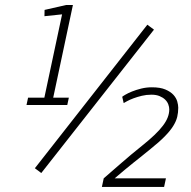

<svg xmlns="http://www.w3.org/2000/svg" viewBox="-20 -741 759 761"><path d="M143.6 -55.2 118.2 -74.2 564 -643.1 590.3 -623.5ZM91.3 -354H155.8L226.1 -684.1L156.2 -676.8L156.7 -701.7L242.2 -721.2H269L190.9 -354H252.9L246.6 -324.7H85ZM580.1 -365.7Q560.1 -365.7 542 -361.3Q523.9 -356.9 509 -351.3Q494.1 -345.7 483.9 -340.1Q473.6 -334.5 470.2 -332.5L464.4 -357.4Q466.3 -359.4 476.6 -365.5Q486.8 -371.6 502.9 -378.2Q519 -384.8 539.6 -389.9Q560.1 -395 582 -395Q615.2 -395 635.7 -386.2Q656.2 -377.4 667.5 -365Q678.7 -352.5 682.6 -338.6Q686.5 -324.7 686.5 -314Q686.5 -294.9 682.4 -277.6Q678.2 -260.3 666.5 -241.5Q654.8 -222.7 633.3 -200.7Q611.8 -178.7 577.1 -150.9Q560.1 -136.7 543.7 -123.8Q527.3 -110.8 510.3 -97.2Q493.2 -83.5 474.6 -68.1Q456.1 -52.7 434.6 -34.2H432.1H637.7L630.4 0H383.8L391.1 -34.2Q425.8 -64 461.7 -95.5Q497.6 -127 542 -162.6Q571.3 -186 592 -205.8Q612.8 -225.6 626 -243.2Q639.2 -260.7 645 -276.4Q650.9 -292 650.9 -307.6Q650.9 -316.9 647 -327.4Q643.1 -337.9 634.5 -346.2Q626 -354.5 612.5 -360.1Q599.1 -365.7 580.1 -365.7Z"/></svg>

Font: Ufes Sans Thin
Style: Italic
Weight: 100
Designer: Ricardo Esteves & Thais Bronze
Foundry: ProDesignUfes - Ricardo Esteves, Thais Bronze
Version: Version 2.0